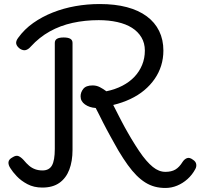

<svg xmlns="http://www.w3.org/2000/svg" viewBox="-20 -914 994 953"><path d="M801 19Q773 19 748.5 12.5Q724 6 701.5 -8Q679 -22 657.5 -43.5Q636 -65 614 -95.5Q592 -126 568 -166Q558 -184 548 -201.5Q538 -219 528.5 -236.5Q519 -254 509.5 -271.5Q500 -289 491 -307Q482 -325 473 -343Q464 -361 455 -378Q424 -380 402 -395.5Q380 -411 380 -436Q380 -456 393.5 -473Q407 -490 440 -490Q459 -490 475.5 -481.5Q492 -473 508 -461Q552 -470 587.5 -488.5Q623 -507 647.5 -533Q672 -559 685.5 -592Q699 -625 699 -663Q699 -700 682 -728.5Q665 -757 635 -776Q605 -795 562.5 -804.5Q520 -814 470 -814Q402 -814 340.5 -800.5Q279 -787 227 -758Q175 -729 133 -683Q121 -669 108 -665.5Q95 -662 79 -672Q63 -684 60.5 -697Q58 -710 70 -726Q101 -769 145 -800Q189 -831 242 -852Q295 -873 354 -883.5Q413 -894 475 -894Q551 -894 609.5 -878.5Q668 -863 708.5 -833Q749 -803 770 -760Q791 -717 791 -663Q791 -624 780 -588.5Q769 -553 747.5 -522Q726 -491 696 -466Q666 -441 627 -422.5Q588 -404 542 -393Q549 -379 556 -365.5Q563 -352 570 -338Q577 -324 584.5 -310Q592 -296 599.5 -282Q607 -268 615 -254.5Q623 -241 631 -227Q652 -192 670.5 -164.5Q689 -137 706 -117.5Q723 -98 738.5 -85.5Q754 -73 769.5 -67Q785 -61 801 -61Q831 -61 850.5 -72.5Q870 -84 886 -110Q895 -124 908 -129Q921 -134 938 -121Q952 -112 954 -99Q956 -86 949 -74Q934 -46 910.5 -25Q887 -4 859 7.5Q831 19 801 19ZM190 17Q148 17 116 0Q84 -17 63 -39.5Q42 -62 33 -77Q21 -94 22 -108.5Q23 -123 42 -133Q59 -144 71 -139.5Q83 -135 97 -120Q111 -103 124.5 -91.5Q138 -80 154.5 -74Q171 -68 191 -68Q224 -68 238 -93Q252 -118 252 -175V-701Q252 -715 263 -721.5Q274 -728 296 -728Q318 -728 329 -721.5Q340 -715 340 -701V-170Q340 -114 324 -72Q308 -30 275 -6.5Q242 17 190 17Z"/></svg>

Font: Playwrite HR Lijeva
Style: Regular
Weight: 400
Designer: Veronika Burian, José Scaglione
Foundry: TypeTogether
Version: Version 1.002